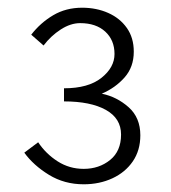

<svg xmlns="http://www.w3.org/2000/svg" viewBox="-20 -912 443 498"><path d="M197 -434Q147 -434 107 -458.5Q67 -483 43 -516L79 -543Q99 -513 129.5 -493.5Q160 -474 197 -474Q237 -474 265.5 -497Q294 -520 294 -563Q294 -605 254.5 -627Q215 -649 146 -649V-683Q209 -683 243 -710Q277 -737 277 -772Q277 -808 253 -830Q229 -852 188 -852Q163 -852 137.5 -835.5Q112 -819 93 -794L61 -822Q85 -853 118 -872.5Q151 -892 193 -892Q230 -892 260.5 -878.5Q291 -865 309 -839.5Q327 -814 327 -778Q327 -738 303 -711Q279 -684 244 -669Q283 -661 313.5 -634Q344 -607 344 -561Q344 -522 324.5 -493.5Q305 -465 271.5 -449.5Q238 -434 197 -434Z"/></svg>

Font: Noto Sans KR Thin Light
Style: Regular
Weight: 300
Version: Version 2.004-H2;hotconv 1.0.118;makeotfexe 2.5.65603